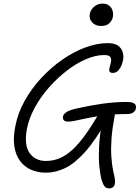

<svg xmlns="http://www.w3.org/2000/svg" viewBox="-20 -947 775 1064"><path d="M586 97Q567 97 558 84Q549 71 541 43Q536 22 531 -20.5Q526 -63 529 -130.5Q532 -198 548 -292L577 -290Q510 -170 451.5 -105Q393 -40 340 -15Q287 10 235 10Q190 10 153 -6Q116 -22 91.5 -54.5Q67 -87 59.5 -135.5Q52 -184 65 -248Q79 -321 117 -389Q155 -457 209 -515Q263 -573 325.5 -616.5Q388 -660 453 -684Q518 -708 577 -708Q616 -708 635.5 -693Q655 -678 660.5 -656Q666 -634 662 -614Q657 -590 648 -574Q639 -558 628.5 -550.5Q618 -543 606 -543Q588 -543 586 -553Q584 -563 588.5 -578Q593 -593 595.5 -607.5Q598 -622 590.5 -632Q583 -642 557 -642Q510 -642 456.5 -619Q403 -596 350.5 -555.5Q298 -515 252 -463Q206 -411 174 -353Q142 -295 130 -237Q112 -146 143 -100.5Q174 -55 235 -55Q286 -55 331 -80Q376 -105 421.5 -159.5Q467 -214 519 -302Q534 -328 550.5 -338Q567 -348 591 -348Q607 -348 613 -334.5Q619 -321 614 -297Q602 -234 598 -179Q594 -124 597 -78.5Q600 -33 608 4Q613 23 615 35.5Q617 48 617.5 56.5Q618 65 616 73Q614 84 605.5 90.5Q597 97 586 97ZM358 -273Q340 -273 333.5 -281Q327 -289 329 -302Q332 -314 347 -325Q362 -336 401 -345Q475 -362 545.5 -372Q616 -382 680 -382Q705 -382 717 -377Q729 -372 732 -363.5Q735 -355 733 -344Q731 -334 719 -324.5Q707 -315 685 -315Q618 -315 565 -308.5Q512 -302 472 -294Q432 -286 404 -279.5Q376 -273 358 -273ZM541 -803Q509 -803 490.5 -823Q472 -843 478 -872Q483 -895 503 -911Q523 -927 547 -927Q570 -927 584.5 -916Q599 -905 604 -887.5Q609 -870 605 -851Q602 -835 586.5 -819Q571 -803 541 -803Z"/></svg>

Font: Shantell Sans Light
Style: Italic
Weight: 300
Italic angle: -11°
Designer: Stephen Nixon, Anya Danilova, Shantell Martin
Foundry: Arrow Type
Version: Version 1.008;[ac192a2d6]